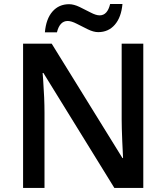

<svg xmlns="http://www.w3.org/2000/svg" viewBox="-20 -930 823 950"><path d="M689 -713.9V0H545.9L194.8 -568.8H190.9L193.4 -537.1Q200.2 -442.9 200.2 -371.1V0H94.2V-713.9H235.8L585.9 -147.9H588.9Q587.4 -168.5 585 -229.5Q582 -300.8 582 -339.8V-713.9ZM465.8 -771Q442.9 -771 414.6 -784.9Q386.2 -798.8 359.6 -812.5Q333 -826.2 314.9 -826.2Q275.4 -826.2 261.7 -770H202.1Q208 -836.9 239.7 -873Q271.5 -909.2 321.8 -909.2Q345.2 -909.2 373.8 -895.5Q402.3 -881.8 428.7 -867.9Q455.1 -854 473.1 -854Q511.7 -854 524.9 -910.2H585.9Q580.1 -844.7 548.3 -807.9Q516.6 -771 465.8 -771Z"/></svg>

Font: Open Sans
Style: SemiBold
Weight: 600
Foundry: Ascender Corporation
Version: Version 1.10